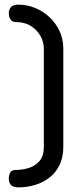

<svg xmlns="http://www.w3.org/2000/svg" viewBox="-20 -788 350 828"><path d="M60 20Q36 20 27 9.5Q18 -1 18 -17Q18 -31 23.5 -43Q29 -55 47 -55Q74 -55 102 -63Q130 -71 149.5 -92.5Q169 -114 169 -155V-579Q169 -607 154.5 -633Q140 -659 113 -676Q86 -693 47 -693Q34 -693 26 -703.5Q18 -714 18 -731Q18 -746 27 -757Q36 -768 59 -768Q97 -768 132 -753.5Q167 -739 194 -713.5Q221 -688 237 -653.5Q253 -619 253 -579V-155Q253 -111 237.5 -78Q222 -45 195 -23.5Q168 -2 133 9Q98 20 60 20Z"/></svg>

Font: Dosis ExtraLight Medium
Style: Regular
Weight: 500
Version: Version 3.001; ttfautohint (v1.8.2)